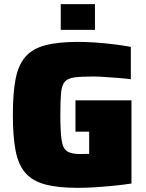

<svg xmlns="http://www.w3.org/2000/svg" viewBox="-20 -898 702 926"><path d="M357 8Q260 8 198 -8.5Q136 -25 102 -64.5Q68 -104 55 -172.5Q42 -241 42 -344Q42 -448 55 -516Q68 -584 102 -623.5Q136 -663 198 -679.5Q260 -696 357 -696Q394 -696 438.5 -693Q483 -690 528 -684.5Q573 -679 611 -672V-516Q580 -520 545.5 -522.5Q511 -525 480.5 -527Q450 -529 432 -529Q374 -529 341 -525Q308 -521 293 -504.5Q278 -488 274.5 -450Q271 -412 271 -344Q271 -264 277 -223Q283 -182 303.5 -168.5Q324 -155 367 -155Q372 -155 385.5 -155.5Q399 -156 410 -156V-263H344V-414H614V-13Q577 -7 531.5 -2.5Q486 2 440.5 5Q395 8 357 8ZM273 -754V-878H438V-754Z"/></svg>

Font: Saira Black
Style: Regular
Weight: 900
Designer: Hector Gatti with collaboration of the Omnibus-Type team
Foundry: Omnibus-Type
Version: Version 1.100; ttfautohint (v1.8.3)